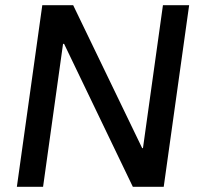

<svg xmlns="http://www.w3.org/2000/svg" viewBox="-20 -720 772 740"><path d="M709 -700 611 0H492L227 -551H223L146 0H45L143 -700H262L528 -149H531L608 -700Z"/></svg>

Font: Pathway Extreme 28pt Medium
Style: Italic
Weight: 500
Italic angle: -8°
Designer: Eduardo Rodriguez Tunni
Foundry: Eduardo Rodriguez Tunni
Version: Version 1.001;gftools[0.9.26]